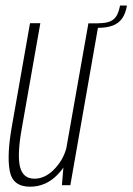

<svg xmlns="http://www.w3.org/2000/svg" viewBox="-20 -682 488 707"><path d="M208 0H239L343.5 -596H305.5L215 -84ZM128.5 -596.5H90.5L23.5 -215.5Q5 -111 15.8 -52.8Q26.5 5.5 90.5 5.5Q148 5.5 190.2 -37.2Q232.5 -80 242 -131.5L227.5 -152Q219.5 -102.5 184 -63.2Q148.5 -24 107 -24Q63.5 -24 53.2 -69.8Q43 -115.5 61 -213.5ZM343 -596.5 340 -579.5Q373.5 -579.5 395.5 -588Q417.5 -596.5 430 -614.5Q442.5 -632.5 447.5 -661.5H422Q417.5 -637.5 409 -623.5Q400.5 -609.5 385 -603Q369.5 -596.5 343 -596.5Z"/></svg>

Font: Anybody Condensed ExtraLight
Style: Italic
Weight: 250
Width: 3
Italic angle: -10°
Version: Version 1.113;gftools[0.9.25]